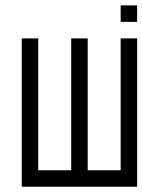

<svg xmlns="http://www.w3.org/2000/svg" viewBox="-20 -708 540 728"><path d="M500 -625V-687.5H437.5V-625ZM62.5 -562.5V0H500V-562.5H437.5Q437.5 -562.5 437.5 -62.5H312.5Q312.5 -62.5 312.5 -562.5H250Q250 -562.5 250 -62.5H125Q125 -62.5 125 -562.5Z"/></svg>

Font: BFUnifontExMono
Style: Regular
Weight: 500
Version: Version 15.0.06